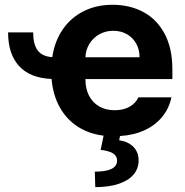

<svg xmlns="http://www.w3.org/2000/svg" viewBox="-20 -557 772 800"><path d="M197.8 -318.8Q207.5 -384.8 241.2 -434.1Q274.9 -483.4 328.4 -510.3Q381.8 -537.1 449.2 -537.1Q520.5 -537.1 576.9 -507.1Q633.3 -477.1 665.8 -416.5Q698.2 -356 698.2 -268.6V-227.5H335.9Q335.9 -188 350.8 -158.7Q365.7 -129.4 393.3 -113.5Q420.9 -97.7 458 -97.7Q493.7 -97.7 519.5 -112.1Q545.4 -126.5 556.6 -151.4H694.3Q684.6 -105.5 656.2 -70.6Q627.9 -35.6 582.8 -14.6Q537.6 6.3 480 9.8L476.6 27.3Q513.2 32.7 535.2 54.2Q557.1 75.7 557.6 111.3Q557.6 145.5 536.1 170.7Q514.6 195.8 474.1 209.2Q433.6 222.7 377 222.7L375 158.2Q467.8 158.2 467.8 112.3Q467.8 92.8 451.4 82.3Q435.1 71.8 399.4 67.4L411.6 8.3Q349.1 0.5 302.5 -30.3Q255.9 -61 228.3 -111.3Q200.7 -161.6 194.8 -228Q106 -231.4 59.8 -281.5Q13.7 -331.5 13.7 -421.9H118.2Q118.2 -373 136.7 -347.4Q155.3 -321.8 197.8 -318.8ZM561.5 -318.4Q561.5 -350.1 547.6 -375.2Q533.7 -400.4 508.8 -414.6Q483.9 -428.7 452.1 -428.7Q419.9 -428.7 393.8 -414.1Q367.7 -399.4 352.3 -374Q336.9 -348.6 335.9 -318.4Z"/></svg>

Font: Pretendard
Style: Bold
Weight: 700
Designer: Base glyphs from Inter by Rasmus Andersson; Hangeul glyphs from Noto Sans CJK(Source Han Sans) by Jang Soo-young and Kan
Foundry: Kil Hyung-jin
Version: Version 1.309